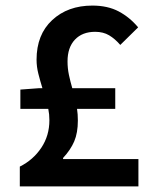

<svg xmlns="http://www.w3.org/2000/svg" viewBox="-20 -668 553 688"><path d="M51 0V-71Q99 -95 128 -138.5Q157 -182 157 -237Q157 -248 156 -258Q155 -268 153 -278H53V-347L120 -352H132Q124 -378 117.5 -403.5Q111 -429 111 -454Q111 -544 167 -596Q223 -648 311 -648Q366 -648 405.5 -627Q445 -606 475 -570L411 -507Q392 -529 371 -541.5Q350 -554 321 -554Q275 -554 248.5 -526Q222 -498 222 -448Q222 -423 227 -399.5Q232 -376 239 -352H393V-278H256Q259 -259 259 -236Q259 -192 246 -161.5Q233 -131 206 -102V-98H476V0Z"/></svg>

Font: Source Sans Pro SemiBold
Style: Regular
Weight: 600
Designer: Paul D. Hunt
Foundry: Adobe Systems Incorporated
Version: Version 2.045;hotconv 1.0.109;makeotfexe 2.5.65596